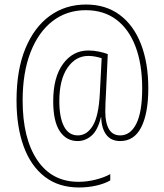

<svg xmlns="http://www.w3.org/2000/svg" viewBox="-20 -734 726 848"><path d="M635 -344Q635 -234 604 -172.5Q573 -111 511 -111Q470 -111 449 -139.5Q428 -168 427 -217H426Q412 -159 384.5 -135Q357 -111 323 -111Q273 -111 244 -154.5Q215 -198 215 -287Q215 -393 258.5 -452Q302 -511 370 -511Q394 -511 417.5 -506Q441 -501 456 -495L448 -321Q447 -305 446 -282Q445 -259 445 -241Q445 -192 461 -164Q477 -136 511 -136Q556 -136 582 -187.5Q608 -239 608 -344Q608 -451 578.5 -528.5Q549 -606 493.5 -647.5Q438 -689 359 -689Q275 -689 212.5 -641Q150 -593 115 -503.5Q80 -414 80 -290Q80 -123 144.5 -27Q209 69 327 69Q364 69 402 59.5Q440 50 467 35V63Q440 78 404 86Q368 94 329 94Q239 94 177.5 46.5Q116 -1 84.5 -87.5Q53 -174 53 -290Q53 -425 92 -519.5Q131 -614 200 -664Q269 -714 360 -714Q447 -714 508.5 -668.5Q570 -623 602.5 -539.5Q635 -456 635 -344ZM242 -287Q242 -216 262.5 -176Q283 -136 324 -136Q364 -136 390 -179Q416 -222 421 -322L429 -477Q416 -481 401 -484Q386 -487 370 -487Q314 -487 278 -434.5Q242 -382 242 -287Z"/></svg>

Font: Noto Sans Khmer Condensed Thin
Style: Regular
Weight: 100
Width: 3
Designer: Danh Hong and the Monotype Design Team
Foundry: Monotype Imaging Inc.
Version: Version 2.004; ttfautohint (v1.8.4.7-5d5b)